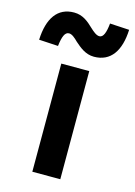

<svg xmlns="http://www.w3.org/2000/svg" viewBox="-163 -782 593 842"><g transform="rotate(15 134.0 -361.0)"><path d="M70 0H197V-491H70ZM-51 -567 36 -562C41 -605 50 -628 69 -628C82 -628 96 -616 111 -601C134 -581 161 -557 200 -557C276 -557 315 -615 319 -711L231 -716C227 -675 218 -650 200 -650C186 -650 171 -663 156 -677C133 -699 107 -722 67 -722C-8 -722 -47 -665 -51 -567Z"/></g></svg>

Font: Source Sans Pro SemBd
Style: Regular
Weight: 700
Designer: Paul D. Hunt
Foundry: Adobe Systems Incorporated
Version: Version 2.020;PS 2.0;hotconv 1.0.86;makeotf.lib2.5.63406